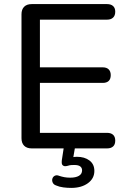

<svg xmlns="http://www.w3.org/2000/svg" viewBox="-20 -725 626 938"><path d="M135 0Q111 0 98 -13Q85 -26 85 -50V-655Q85 -679 98 -692Q111 -705 135 -705H503Q522 -705 532.5 -695.5Q543 -686 543 -668Q543 -649 532.5 -639Q522 -629 503 -629H175V-396H482Q501 -396 511 -386Q521 -376 521 -358Q521 -339 511 -329.5Q501 -320 482 -320H175V-76H503Q522 -76 532.5 -66.5Q543 -57 543 -38Q543 -19 532.5 -9.5Q522 0 503 0ZM328 193Q309 193 289.5 190.5Q270 188 254 181Q242 177 237.5 167Q233 157 236 147.5Q239 138 248 133.5Q257 129 269 134Q281 138 294 140.5Q307 143 323 143Q350 143 365.5 134Q381 125 381 107Q381 95 372 88Q363 81 343 81Q335 81 327.5 81.5Q320 82 311 85Q303 87 297.5 87Q292 87 287 83Q283 80 282 74Q281 68 282 58L294 -20H349L336 56L310 48Q322 45 334 43Q346 41 356 41Q393 41 417 59Q441 77 441 110Q441 147 409.5 170Q378 193 328 193Z"/></svg>

Font: Nunito ExtraLight Medium
Style: Regular
Weight: 500
Version: Version 3.602